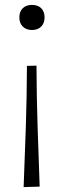

<svg xmlns="http://www.w3.org/2000/svg" viewBox="-20 -567 261 784"><path d="M110.5 -444.5Q87 -444.5 73 -458.5Q59 -472.5 59 -496Q59 -520 73 -533.5Q87 -547 110.5 -547Q134.5 -547 148.2 -533.5Q162 -520 162 -496Q162 -472.5 148.2 -458.5Q134.5 -444.5 110.5 -444.5ZM76.5 197Q81.5 75 85.5 -49Q89.5 -173 90 -298L129 -299Q129.5 -173.5 133.5 -50.2Q137.5 73 142 195Z"/></svg>

Font: Commissioner ExtraLight
Style: Regular
Weight: 200
Designer: Kostas Bartsokas
Foundry: Kostas Bartsokas
Version: Version 1.000; ttfautohint (v1.8.3)